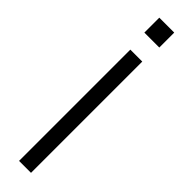

<svg xmlns="http://www.w3.org/2000/svg" viewBox="-326 -929 909 909"><g transform="rotate(45 128.0 -474.5)"><path d="M88 0V-745H168V0ZM78 -849V-949H178V-849Z"/></g></svg>

Font: Kosmopol Plus Jakarta Sans
Style: Regular
Weight: 400
Designer: Gumpita Rahayu
Foundry: Tokotype
Version: Version 2.006